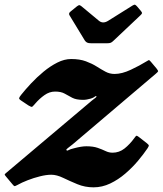

<svg xmlns="http://www.w3.org/2000/svg" viewBox="-73 -788 698 823"><path d="M290.5 -614.5 225.5 -721.5Q219 -731 230 -739L257 -761Q264.5 -766.5 267.5 -766Q270.5 -765.5 277 -760.5L351 -699Q368 -685 390 -698.5L495.5 -764.5Q503 -769 506.2 -767.5Q509.5 -766 514.5 -760.5L531 -741Q536 -735 535.8 -731.8Q535.5 -728.5 528.5 -722L413 -613Q407 -607 401.8 -604.8Q396.5 -602.5 385 -602.5H319Q306 -602.5 300.2 -605.5Q294.5 -608.5 290.5 -614.5ZM18 -382Q35.5 -404 60.2 -430.5Q85 -457 113.8 -480.8Q142.5 -504.5 172.8 -519.8Q203 -535 232 -535Q269 -535 295.2 -525.2Q321.5 -515.5 341.2 -503Q361 -490.5 379 -480.8Q397 -471 418 -471Q449.5 -471 487.8 -489Q526 -507 552.5 -523.5Q561.5 -529 564.2 -530.2Q567 -531.5 573.5 -523.5L597.5 -495Q605 -485.5 604.8 -482.8Q604.5 -480 595.5 -472.5L238 -169Q226 -159 217.8 -153.2Q209.5 -147.5 212 -144.5Q214 -140.5 220.8 -144.5Q227.5 -148.5 244.5 -152.5Q276 -161 297 -161Q326.5 -161 345.8 -154.2Q365 -147.5 379.5 -140.5Q394 -133.5 409.5 -133.5Q438 -133.5 460.8 -151.5Q483.5 -169.5 503.5 -197Q509 -205 511.5 -206Q514 -207 522 -201L556 -174.5Q564.5 -167.5 565 -164.8Q565.5 -162 559.5 -152.5Q543 -128 518.8 -99Q494.5 -70 464.2 -44Q434 -18 399.5 -1.5Q365 15 328 15Q291 15 258.5 1.5Q226 -12 198 -25.5Q170 -39 147 -39Q125.5 -39 98.5 -32.2Q71.5 -25.5 45.8 -15.5Q20 -5.5 1.5 5Q-8 10 -10.5 10Q-13 10 -19.5 2L-47.5 -31.5Q-54 -38.5 -52.5 -41Q-51 -43.5 -43.5 -49.5L321 -357Q328.5 -363.5 335.2 -368Q342 -372.5 340 -375.5Q338.5 -378 333 -373.5Q327.5 -369 316.5 -365.5Q298.5 -360 283 -360Q253.5 -360 236.5 -369Q219.5 -378 204 -386.8Q188.5 -395.5 163 -395.5Q139 -395.5 117.5 -380.2Q96 -365 78 -344Q68.5 -333 65.2 -330.5Q62 -328 49 -336L19 -356Q8 -363 9 -367.5Q10 -372 18 -382Z"/></svg>

Font: Besley*
Style: Bold Italic
Weight: 700
Italic angle: -13°
Designer: Owen Earl
Foundry: indestructible type*
Version: Version 2.000; ttfautohint (v1.8.3)